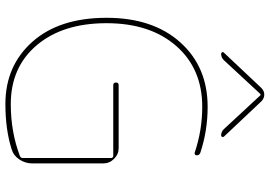

<svg xmlns="http://www.w3.org/2000/svg" viewBox="-164 -826 1000 712"><g transform="rotate(90 336.0 -470.0)"><path d="M366 10Q224 10 135 -90Q46 -190 46 -365Q46 -537 137 -638.5Q228 -740 376 -740Q465 -740 546 -713Q556 -710 556 -699Q556 -695 553 -693Q550 -691 546 -692Q463 -720 376 -720Q235 -720 150.5 -623.5Q66 -527 66 -365Q66 -203 147.5 -106.5Q229 -10 366 -10Q470 -10 559 -44Q566 -47 566 -55V-381Q566 -390 557 -390H296Q286 -390 286 -400Q286 -410 296 -410H529Q552 -410 569 -393Q586 -376 586 -353V-90Q586 -64 571.5 -42Q557 -20 533 -13Q460 10 366 10ZM180 -790Q176 -790 174 -793.5Q172 -797 175 -800L306 -939Q317 -950 331 -950Q345 -950 356 -939L487 -800Q489 -797 487.5 -793.5Q486 -790 482 -790Q469 -790 459 -800L333 -936H331H329L203 -800Q193 -790 180 -790Z"/></g></svg>

Font: Rounded Mplus 1c Thin
Style: Regular
Weight: 250
Version: Version 1.059.20150529